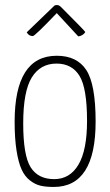

<svg xmlns="http://www.w3.org/2000/svg" viewBox="-20 -731 437 761"><path d="M196 -709Q200 -711 206 -711Q214 -711 222 -703Q318 -607 318 -604Q318 -603 314.5 -599Q311 -595 304 -591Q297 -587 290 -587Q207 -676 205 -679Q118 -588 110 -588Q94 -588 86 -603ZM38 -248Q38 -510 205 -510Q285 -510 322 -453.5Q359 -397 359 -249Q359 10 193 10Q162 10 140.5 5Q119 0 98.5 -16Q78 -32 65.5 -59.5Q53 -87 45.5 -134.5Q38 -182 38 -248ZM195 -21Q257 -21 291 -78.5Q325 -136 325 -252Q325 -382 295 -430.5Q265 -479 204 -479Q140 -479 106 -424Q72 -369 72 -242Q72 -115 101.5 -68Q131 -21 195 -21Z"/></svg>

Font: Yanone Kaffeesatz Thin
Style: Regular
Weight: 250
Designer: Yanone (Cyrillic: Daniel Pouzeot)
Foundry: Yanone
Version: Version 1.003;PS 001.003;hotconv 1.0.88;makeotf.lib2.5.64775